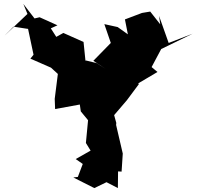

<svg xmlns="http://www.w3.org/2000/svg" viewBox="-32 -961 1002 979"><path d="M37 -825 108 -814H111L139 -682L123 -662L228 -616L263 -584L247 -457L249 -405L375 -428L380 -393L417 -348L406 -232L430 -193L354 -150L390 -125L365 -59L342 -56L449 -2L511 -32L569 -2L570 -87L588 -86L594 -178L560 -324L561 -334L550 -374L615 -450L676 -532L673 -536L771 -594L741 -619L790 -711L950 -789L828 -742L779 -880L785 -837L734 -902L692 -895L605 -862L620 -786L568 -823L500 -838L533 -742L444 -651L509 -608L461 -639L409 -652L369 -653L353 -621L475 -559C452 -586 429 -613 405 -639L394 -747L291 -793L255 -773L196 -865L226 -816L261 -832L170 -873L144 -867L87 -941L108 -890L-12 -776Z"/></svg>

Font: Hussar Lance
Style: ExBd
Weight: 700
Foundry: Cannot Into Space Fonts, PlusOne Fonts
Version: Version 2.270